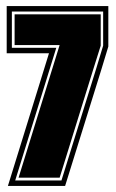

<svg xmlns="http://www.w3.org/2000/svg" viewBox="-20 -611 380 631"><path d="M6 0 141 -436H2V-591H336V-458L312 -379L194 0ZM30 -18H182L296 -385L319 -461V-573H19V-454H165ZM41 -27 176 -463H28V-564H311V-461L288 -388L176 -27Z"/></svg>

Font: Alumni Sans Collegiate One
Style: Regular
Weight: 400
Designer: Robert E. Leuschke
Foundry: Robert E. Leuschke
Version: Version 1.100